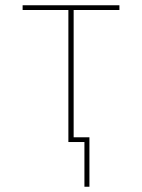

<svg xmlns="http://www.w3.org/2000/svg" viewBox="-20 -540 540 730"><path d="M301 170V0H240V-502H66V-520H434V-502H260V-18H320V170Z"/></svg>

Font: Iosevka Thin
Style: Regular
Weight: 100
Monospace: yes
Designer: Belleve Invis
Foundry: Belleve Invis
Version: Version 32.5.0; ttfautohint (v1.8.4)